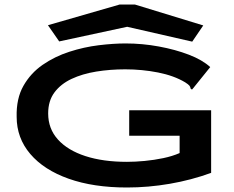

<svg xmlns="http://www.w3.org/2000/svg" viewBox="-20 -823 1040 853"><path d="M544 10Q395 10 285 -29Q175 -68 114.5 -139Q54 -210 54 -304Q52 -385 84 -441.5Q116 -498 169.5 -535Q223 -572 288 -593Q353 -614 418.5 -622Q484 -630 538 -630Q612 -630 685.5 -616.5Q759 -603 819 -580Q879 -557 914 -525L839 -432L833 -425L827 -429Q826 -437 821.5 -442.5Q817 -448 803 -457Q753 -487 682 -501Q611 -515 536 -515Q469 -515 407.5 -505Q346 -495 298 -472.5Q250 -450 222 -412.5Q194 -375 194 -319Q194 -251 237.5 -203Q281 -155 359.5 -129.5Q438 -104 544 -104Q581 -104 623 -108Q665 -112 705.5 -120.5Q746 -129 778 -143V-220H554V-333H918V-55Q830 -23 734.5 -6.5Q639 10 544 10ZM243 -639 193 -711 512 -803H579L883 -710L834 -638L545 -704Z"/></svg>

Font: Inconsolata UltraExpanded ExtraBold
Style: Regular
Weight: 800
Width: 9
Monospace: yes
Designer: Raph Levien, Cyreal, Brenton Simpson
Foundry: Raph Levien, Cyreal, Google
Version: Version 3.001; ttfautohint (v1.8.2.53-6de2)